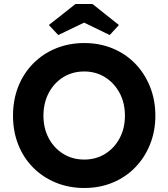

<svg xmlns="http://www.w3.org/2000/svg" viewBox="-20 -929 841 959"><path d="M401 10Q324 10 258.5 -17Q193 -44 145 -92.5Q97 -141 71 -207Q45 -273 45 -351Q45 -430 71 -496Q97 -562 145 -611Q193 -660 258.5 -687Q324 -714 401 -714Q478 -714 543 -687Q608 -660 655.5 -611Q703 -562 729.5 -495.5Q756 -429 756 -351Q756 -274 729.5 -208Q703 -142 655.5 -93Q608 -44 543 -17Q478 10 401 10ZM401 -132Q459 -132 505 -160.5Q551 -189 577.5 -238.5Q604 -288 604 -351Q604 -415 577.5 -464.5Q551 -514 505 -543Q459 -572 401 -572Q342 -572 296 -543.5Q250 -515 223.5 -465Q197 -415 197 -351Q197 -288 223.5 -238.5Q250 -189 296 -160.5Q342 -132 401 -132ZM271 -754 224 -804 357 -909H442L574 -804L528 -754L400 -816Z"/></svg>

Font: Readex Pro SemiBold
Style: Regular
Weight: 600
Designer: Bonnie Shaver-Troup, Thomas Jockin
Foundry: Lexend
Version: Version 1.204; ttfautohint (v1.8.4.7-5d5b)